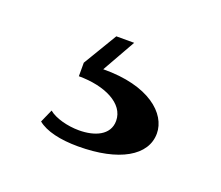

<svg xmlns="http://www.w3.org/2000/svg" viewBox="-55 -84 431 374"><g transform="rotate(20 160.5 103.5)"><path d="M62 169 50 196C67 210 97 217 134 217C219 217 270 187 270 141C270 100 224 58 129 59L168 -10H131L89 60V88C143 88 187 109 187 145C187 175 157 187 125 187C101 187 75 180 62 169Z"/></g></svg>

Font: Sprat Black
Style: Regular
Weight: 900
Designer: Ethan Nakache
Foundry: Collletttivo
Version: Version 2.000;Glyphs 3.2 (3217)